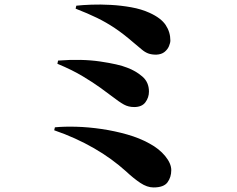

<svg xmlns="http://www.w3.org/2000/svg" viewBox="-20 -772 1040 843"><path d="M654 51Q626 51 596 31Q566 11 533 -20Q503 -47 468 -72.5Q433 -98 393 -121Q353 -144 309 -164Q265 -184 218 -200L221 -213Q262 -217 315.5 -215.5Q369 -214 426.5 -205.5Q484 -197 538.5 -181.5Q593 -166 636 -142Q679 -119 705.5 -86.5Q732 -54 732 -25Q732 6 715.5 28.5Q699 51 654 51ZM569 -302Q544 -302 524 -313Q504 -324 469 -351Q452 -364 421 -386.5Q390 -409 343.5 -437Q297 -465 232 -492L235 -506Q339 -514 420 -502Q501 -490 538 -475Q576 -461 605 -436Q634 -411 634 -370Q634 -344 618.5 -323Q603 -302 569 -302ZM666 -532Q645 -532 630.5 -537.5Q616 -543 602 -555Q588 -567 565 -586Q521 -624 483.5 -649Q446 -674 406 -693.5Q366 -713 312 -734L315 -747Q341 -750 381 -751.5Q421 -753 466.5 -750.5Q512 -748 556.5 -740Q601 -732 636 -716Q687 -693 707.5 -662Q728 -631 728 -594Q728 -584 722 -569.5Q716 -555 702.5 -544Q689 -533 666 -532Z"/></svg>

Font: Noto Serif JP Black
Style: Regular
Weight: 900
Designer: Ryoko NISHIZUKA 西塚涼子 (kana & ideographs); Frank Grießhammer (Latin, Greek & Cyrillic); Wenlong ZHANG 张文龙 (bopomofo); San
Foundry: Adobe
Version: Version 2.003-H1;hotconv 1.1.1;makeotfexe 2.6.0